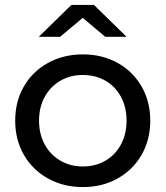

<svg xmlns="http://www.w3.org/2000/svg" viewBox="-20 -757 675 783"><path d="M42 -265.1Q42 -343.3 77.4 -404.5Q112.8 -465.8 175.8 -500.5Q238.8 -535.2 317.9 -535.2Q397 -535.2 459.5 -500.5Q522 -465.8 557.4 -404.3Q592.8 -342.8 592.8 -265.1Q592.8 -187 557.4 -125.5Q522 -64 459.5 -29.1Q397 5.9 317.9 5.9Q238.8 5.9 175.8 -29.1Q112.8 -64 77.4 -125.5Q42 -187 42 -265.1ZM138.2 -606.9 271 -736.8H363.3L496.1 -606.9H409.2L317.4 -684.1L225.1 -606.9ZM139.2 -265.1Q139.2 -210 162.6 -167.5Q186 -125 226.6 -101.6Q267.1 -78.1 317.9 -78.1Q369.1 -78.1 409.7 -101.6Q450.2 -125 473.1 -167.5Q496.1 -210 496.1 -265.1Q496.1 -320.3 473.1 -362.5Q450.2 -404.8 409.7 -428Q369.1 -451.2 317.9 -451.2Q267.1 -451.2 226.6 -428Q186 -404.8 162.6 -362.3Q139.2 -319.8 139.2 -265.1Z"/></svg>

Font: Montserrat Medium
Style: Regular
Weight: 500
Designer: Julieta Ulanovsky
Foundry: Julieta Ulanovsky
Version: Version 7.200